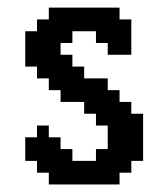

<svg xmlns="http://www.w3.org/2000/svg" viewBox="-20 -489 441 509"><path d="M109.4 0V-31.2H78.1V-62.5H46.9V-125H78.1V-156.2H109.4V-125H140.6V-93.8H171.9V-62.5H234.4V-93.8H265.6V-156.2H234.4V-187.5H203.1V-218.8H140.6V-250H109.4V-281.2H78.1V-312.5H46.9V-406.2H78.1V-437.5H109.4V-468.8H296.9V-437.5H328.1V-343.8H265.6V-375H234.4V-406.2H171.9V-375H140.6V-343.8H171.9V-312.5H203.1V-281.2H265.6V-250H296.9V-218.8H328.1V-187.5H359.4V-62.5H328.1V-31.2H296.9V0Z"/></svg>

Font: Terminal Grotesque
Style: Regular
Weight: 400
Designer: Raphaël Bastide
Foundry: http://raphaelbastide.com
Version: Version 1.0